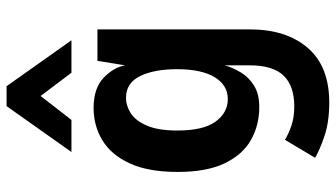

<svg xmlns="http://www.w3.org/2000/svg" viewBox="-244 -578 1045 598"><g transform="rotate(-90 279.0 -278.5)"><path d="M143 86Q161 97 186.8 106Q212.5 115 247 115Q311 115 343 81.8Q375 48.5 375 -24V-102Q368 -76.5 353 -51.5Q338 -26.5 311.8 -10.2Q285.5 6 245 6Q188.5 6 142.8 -19.8Q97 -45.5 70 -101.5Q43 -157.5 43 -248Q43 -340 69.8 -397.8Q96.5 -455.5 141.8 -482.8Q187 -510 242 -510Q303.5 -510 336 -479Q368.5 -448 375 -412L389 -498H487V-24Q487 90.5 429.2 157.2Q371.5 224 259 224Q198.5 224 154 208.8Q109.5 193.5 87 180ZM270 -92Q313.5 -92 338.2 -133.2Q363 -174.5 363 -250Q363 -321.5 341.5 -365.2Q320 -409 274 -409Q248.5 -409 225.2 -393.8Q202 -378.5 187 -343.5Q172 -308.5 172 -249Q172 -168 199.8 -130Q227.5 -92 270 -92ZM105 -579 248 -781H310L453 -579H352L279.5 -675L205 -579Z"/></g></svg>

Font: Alatsi
Style: Regular
Weight: 400
Designer: Spyros Zevelakis, Eben Sorkin
Foundry: www.sorkintype.com
Version: Version 1.008; ttfautohint (v1.8.4.7-5d5b)